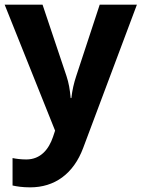

<svg xmlns="http://www.w3.org/2000/svg" viewBox="-20 -566 609 826"><path d="M0 -546 217 -4 208 23C190 76 155 120 93 120C70 120 48 117 34 114V232C52 236 76 240 110 240C214 240 296 183 338 70L569 -546H409L308 -239C298 -209 291 -179 287 -144H284C281 -179 276 -209 266 -239L163 -546Z"/></svg>

Font: Noto Sans Javanese
Style: Bold
Weight: 700
Designer: Monotype Design Team
Foundry: Monotype Imaging Inc.
Version: Version 2.005